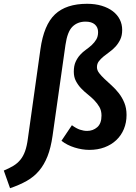

<svg xmlns="http://www.w3.org/2000/svg" viewBox="-107 -775 715 1012"><path d="M106 -515Q124 -644 183 -699.5Q242 -755 352 -755Q395 -755 429.5 -744.5Q464 -734 488 -715.5Q512 -697 524.5 -672Q537 -647 537 -617Q537 -588 527 -567Q517 -546 502.5 -530Q488 -514 470.5 -501.5Q453 -489 438.5 -477Q424 -465 414 -452Q404 -439 404 -421Q404 -405 415.5 -390Q427 -375 444.5 -358.5Q462 -342 482 -324Q502 -306 519.5 -283.5Q537 -261 548.5 -233Q560 -205 560 -169Q560 -129 546 -95Q532 -61 506 -36.5Q480 -12 444 1.5Q408 15 364 15Q326 15 286 2.5Q246 -10 217 -33L272 -115Q295 -98 314.5 -91.5Q334 -85 352 -85Q383 -85 405.5 -104.5Q428 -124 428 -166Q428 -192 417 -211Q406 -230 390 -246.5Q374 -263 355 -278Q336 -293 320 -310Q304 -327 293 -348Q282 -369 282 -397Q282 -428 291.5 -449Q301 -470 315 -485.5Q329 -501 346 -513Q363 -525 377 -538Q391 -551 400.5 -567Q410 -583 410 -606Q410 -631 393 -646Q376 -661 344 -661Q302 -661 275 -634.5Q248 -608 238 -538L170 -59Q161 4 143.5 48.5Q126 93 99 125Q72 157 34 178.5Q-4 200 -54 217L-87 124Q-58 112 -36.5 99Q-15 86 0.5 67Q16 48 25.5 21Q35 -6 40 -45Z"/></svg>

Font: Xgbmvzvtohvqztyvzapvmeyoton
Style: Regular
Weight: 500
Italic angle: -8°
Designer: Carrois Corporate & Edenspiekermann
Foundry: Carrois Corporate GbR & Edenspiekermann AG
Version: Version 2.001